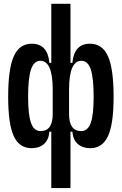

<svg xmlns="http://www.w3.org/2000/svg" viewBox="-20 -752 626 987"><path d="M142.6 9.8Q79.1 9.8 50.5 -52.7Q22 -115.2 22 -253.9Q22 -397.9 50.8 -462.6Q79.6 -527.3 143.6 -527.3Q225.1 -527.3 233.9 -428.7H243.7V-732.4H342.3V-428.7H352.1Q360.8 -527.3 442.4 -527.3Q506.3 -527.3 535.2 -462.6Q564 -397.9 564 -253.9Q564 -115.2 535.4 -52.7Q506.8 9.8 443.4 9.8Q404.8 9.8 380.1 -11.7Q355.5 -33.2 352.1 -75.2H342.3V214.8H243.7V-75.2H233.9Q230.5 -33.2 206.1 -11.7Q181.6 9.8 142.6 9.8ZM398.4 -439.5Q335 -439.5 335 -291V-166Q335 -78.1 397.5 -78.1Q431.2 -78.1 446.3 -119.6Q461.4 -161.1 461.4 -253.9Q461.4 -351.6 446.5 -395.5Q431.6 -439.5 398.4 -439.5ZM124.5 -253.9Q124.5 -161.1 139.6 -119.6Q154.8 -78.1 188.5 -78.1Q251 -78.1 251 -166V-291Q251 -439.5 187.5 -439.5Q154.8 -439.5 139.6 -395.5Q124.5 -351.6 124.5 -253.9Z"/></svg>

Font: Caskaydia Cove
Style: Regular
Weight: 400
Monospace: yes
Designer: Aaron Bell
Foundry: Saja Typeworks
Version: Version 4.300; ttfautohint (v1.8.3)